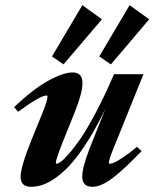

<svg xmlns="http://www.w3.org/2000/svg" viewBox="-20 -701 589 732"><path d="M222.2 -455.6 178.2 -485.8 293.9 -681.2 368.7 -627.4ZM402.8 -455.6 358.4 -485.8 474.1 -681.2 548.8 -627.4ZM97.7 11.2Q58.6 11.2 58.6 -27.8Q58.6 -64 99.6 -166.5L143.1 -273.4Q161.1 -318.4 161.1 -333Q161.1 -336.9 157.2 -336.9Q133.3 -336.9 49.3 -274.9L33.7 -292.5Q105.5 -360.8 163.3 -392.8Q221.2 -424.8 256.8 -424.8Q294.4 -424.8 294.4 -384.8Q294.4 -346.7 266.1 -276.4L214.8 -148.4Q192.9 -92.3 192.9 -80.6Q192.9 -76.7 196.8 -76.7Q200.7 -76.7 210.9 -83.7Q221.2 -90.8 241.7 -113.8Q262.2 -136.7 286.4 -171.6Q310.5 -206.5 345 -271.2Q379.4 -335.9 414.6 -418H526.9L418 -148.4Q395 -92.8 395 -81.1Q395 -76.7 398.9 -76.7Q404.8 -76.7 416 -81.5Q427.2 -86.4 450.4 -101.8Q473.6 -117.2 502 -141.1L520 -125Q451.2 -53.7 408.2 -21.2Q365.2 11.2 332.5 11.2Q293.5 11.2 293.5 -27.8Q293.5 -62.5 321.8 -135.3L381.3 -285.2Q348.6 -217.3 315.7 -165Q282.7 -112.8 253.9 -79.8Q225.1 -46.9 196.5 -26.1Q168 -5.4 144.5 2.9Q121.1 11.2 97.7 11.2Z"/></svg>

Font: Elstob 18pt ExtraBold
Style: Italic
Weight: 800
Italic angle: -20°
Designer: Peter S. Baker
Version: Version 1.015